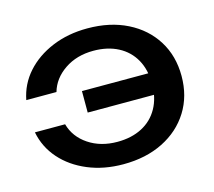

<svg xmlns="http://www.w3.org/2000/svg" viewBox="-89 -688 904 811"><g transform="rotate(-15 363.0 -283.0)"><path d="M356 14Q271 14 201.5 -15Q132 -44 87 -95Q42 -146 29 -213H161Q177 -155 230 -119.5Q283 -84 356 -84Q418 -84 464 -108Q510 -132 535 -177Q560 -222 560 -283Q560 -345 535 -389.5Q510 -434 464 -458Q418 -482 356 -482Q283 -482 230 -446Q177 -410 161 -354H29Q42 -421 87 -471.5Q132 -522 201.5 -551Q271 -580 356 -580Q455 -580 530 -542.5Q605 -505 647 -438Q689 -371 689 -283Q689 -195 647 -128Q605 -61 530 -23.5Q455 14 356 14ZM621 -236H266V-330H621Z"/></g></svg>

Font: Bounded
Style: Regular
Weight: 400
Designer: Vlad Churkin
Version: Version 1.0